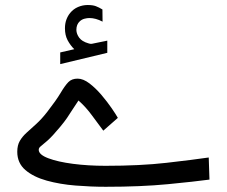

<svg xmlns="http://www.w3.org/2000/svg" viewBox="-20 -735 892 755"><path d="M272 -541.5Q256.3 -557.1 245.8 -576.9Q235.4 -596.7 235.4 -623.5Q235.4 -642.6 241 -657.7Q246.6 -672.9 255.9 -684.1Q268.6 -699.7 286.9 -707.5Q305.2 -715.3 324.7 -715.3Q344.7 -715.3 356.9 -710.7Q369.1 -706.1 382.8 -697.8L383.3 -649.9Q356.4 -664.1 331.5 -664.1Q322.8 -664.1 312.3 -661.4Q301.8 -658.7 293.9 -651.4Q280.3 -639.2 280.3 -617.2Q280.8 -601.1 291.7 -586.4Q302.7 -571.8 326.7 -564.9Q329.1 -564.5 331.5 -563.5Q334 -562.5 337.4 -562.5Q340.3 -562.5 342.3 -563L401.9 -575.2V-527.3L216.8 -482.9V-528.8ZM386.2 -221.2Q366.2 -247.6 341.8 -281Q317.4 -314.5 288.6 -339.8Q272.9 -316.9 263.2 -301.3Q253.4 -285.6 243.4 -271Q233.4 -256.3 216.3 -235.8Q185.5 -198.7 167 -182.4Q148.4 -166 140.4 -159.9Q132.3 -153.8 132.3 -146Q132.3 -127 169.7 -112.8Q207 -98.6 266.8 -90.8Q326.7 -83 394.5 -83Q531.7 -83 634.3 -94.7Q736.8 -106.4 800.8 -115.7L803.7 -28.8Q746.1 -21 640.1 -10.7Q534.2 -0.5 395.5 -0.5Q337.9 -0.5 276.9 -5.4Q215.8 -10.3 163.8 -24.7Q111.8 -39.1 79.8 -66.4Q47.9 -93.8 47.9 -138.2Q47.9 -163.6 57.9 -180.9Q67.9 -198.2 85 -213.6Q102.1 -229 123 -248Q144 -267.1 166 -295.4Q201.2 -340.8 218.3 -369.6Q235.4 -398.4 248.8 -412.1Q262.2 -425.8 285.2 -425.8Q307.1 -425.8 331.8 -407Q356.4 -388.2 379.4 -361.1Q402.3 -334 419.4 -309.1Q436.5 -284.2 443.4 -271.5Z"/></svg>

Font: Vazir UI
Style: Regular-UI
Weight: 400
Designer: Saber Rastikerdar
Foundry: Saber Rastikerdar
Version: Version 30.1.0